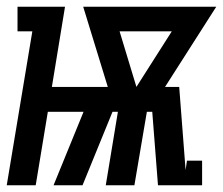

<svg xmlns="http://www.w3.org/2000/svg" viewBox="-38 -550 662 570"><path d="M-18 0 58 -457H14V-530H155L116 -292H282L209 -530H604L452 -292H494L513 -45L517 -73H562V0H431L414 -218H398L361 0H276L312 -218H296L207 0H121L210 -218H104L68 0ZM367 -292 472 -457H317Z"/></svg>

Font: Iosevka Slab Semibold Extended
Style: Italic
Weight: 600
Width: 7
Italic angle: -9°
Monospace: yes
Designer: Belleve Invis
Foundry: Belleve Invis
Version: Version 11.1.0; ttfautohint (v1.8.3)